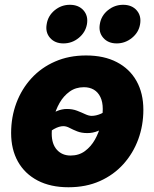

<svg xmlns="http://www.w3.org/2000/svg" viewBox="-20 -770 644 801"><path d="M265.6 11.2Q190.9 11.2 137.2 -16.8Q83.5 -44.9 54.9 -95.7Q26.4 -146.5 26.4 -215.3Q26.4 -281.7 48.3 -340.3Q70.3 -398.9 111.3 -443.6Q152.3 -488.3 210 -513.4Q267.6 -538.6 338.9 -538.6Q414.1 -538.6 467.5 -510.7Q521 -482.9 549.6 -431.9Q578.1 -380.9 578.1 -312Q578.1 -247.1 556.9 -189Q535.6 -130.9 495.1 -85.7Q454.6 -40.5 396.7 -14.6Q338.9 11.2 265.6 11.2ZM274.4 -121.1Q309.1 -121.1 334.2 -139.6Q359.4 -158.2 376 -187.5Q392.6 -216.8 400.6 -250.7Q408.7 -284.7 408.7 -315.4Q408.7 -344.7 398.9 -365Q389.2 -385.3 371.6 -395.8Q354 -406.2 330.1 -406.2Q295.9 -406.2 270.5 -387.9Q245.1 -369.6 228.5 -340.6Q211.9 -311.5 203.9 -277.6Q195.8 -243.7 195.8 -212.4Q195.8 -168.9 217.5 -145Q239.3 -121.1 274.4 -121.1ZM157.2 -192.9 120.6 -227.5Q150.9 -260.3 174.6 -279.5Q198.2 -298.8 218.5 -307.1Q238.8 -315.4 258.8 -315.4Q282.7 -315.4 301.5 -308.1Q320.3 -300.8 335.4 -293.7Q350.6 -286.6 362.3 -286.6Q380.4 -286.6 400.9 -295.4Q421.4 -304.2 443.8 -336.9L484.4 -305.7Q455.6 -272 432.6 -252Q409.7 -231.9 388.4 -223.4Q367.2 -214.8 344.2 -214.8Q320.3 -214.8 302.2 -221.9Q284.2 -229 270.5 -236.3Q256.8 -243.7 244.1 -243.7Q227.1 -243.7 205.6 -231.9Q184.1 -220.2 157.2 -192.9ZM466.8 -588.9Q431.2 -588.9 410.9 -612.1Q390.6 -635.3 396.5 -669.4Q401.9 -704.1 429.9 -727.1Q458 -750 493.7 -750Q529.8 -750 550 -727.1Q570.3 -704.1 564.5 -669.4Q559.1 -635.3 530.8 -612.1Q502.4 -588.9 466.8 -588.9ZM244.6 -588.9Q209 -588.9 188.7 -612.1Q168.5 -635.3 174.8 -669.4Q180.2 -704.1 208 -727.1Q235.8 -750 271.5 -750Q307.6 -750 328.1 -727.1Q348.6 -704.1 342.8 -669.4Q336.9 -635.3 308.8 -612.1Q280.8 -588.9 244.6 -588.9Z"/></svg>

Font: Inter 24pt ExtraBold
Style: Italic
Weight: 800
Italic angle: -9.3988°
Designer: Rasmus Andersson
Foundry: rsms
Version: Version 4.001;git-66647c0bb